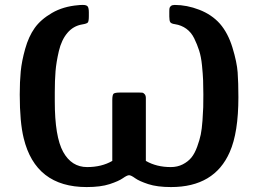

<svg xmlns="http://www.w3.org/2000/svg" viewBox="-20 -736 1048 778"><path d="M60 -353Q60 -405 64 -446.5Q68 -488 82 -538Q96 -588 120.5 -622.5Q145 -657 190.5 -683.5Q236 -710 297 -715Q303 -716 316 -716Q331 -716 335.5 -709.5Q340 -703 340 -686V-671Q340 -650 336 -645Q332 -640 313 -637Q277 -631 253 -602.5Q229 -574 218.5 -529Q208 -484 205 -447Q202 -410 202 -362V-325Q202 -182 236 -120.5Q270 -59 333 -59Q392 -59 435 -84V-330Q435 -352 440.5 -356.5Q446 -361 467 -361H544Q553 -361 557 -360.5Q561 -360 566 -354.5Q571 -349 571 -339V-84Q614 -59 672 -59Q699 -59 720.5 -70Q742 -81 755.5 -97.5Q769 -114 779 -141.5Q789 -169 793.5 -191Q798 -213 800.5 -247.5Q803 -282 803.5 -301.5Q804 -321 804 -353Q804 -386 803 -411Q802 -436 798.5 -471Q795 -506 787 -531Q779 -556 767 -580.5Q755 -605 735 -619.5Q715 -634 689 -638Q674 -640 670 -646Q666 -652 666 -669V-689Q666 -699 667 -703.5Q668 -708 673 -712Q678 -716 688 -716Q737 -716 787.5 -696.5Q838 -677 871 -640Q904 -602 922 -543Q940 -484 943 -442.5Q946 -401 946 -342Q946 -199 911 -120Q849 22 673 22Q617 22 580.5 10Q544 -2 527.5 -14Q511 -26 503 -26Q495 -26 478 -14Q461 -2 424.5 10Q388 22 331 22Q124 22 76 -176Q60 -241 60 -353Z"/></svg>

Font: CMU Sans Serif
Style: Bold
Weight: 700
Version: Version 0.7.0